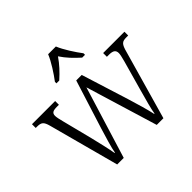

<svg xmlns="http://www.w3.org/2000/svg" viewBox="-183 -963 1160 1160"><g transform="rotate(-45 397.0 -383.0)"><path d="M282 -619V-606H306C345 -641 376 -674 404 -715C431 -674 463 -641 502 -606H526V-619C497 -657 455 -721 437 -766H371C353 -721 311 -657 282 -619ZM74 -451 195 0H251L393 -461L533 0H590L715 -439C730 -496 741 -504 779 -504H793V-536H611V-504H628C665 -504 678 -493 678 -468C678 -456 672 -433 666 -410L613 -221C593 -149 577 -92 572 -58H569C562 -94 536 -184 521 -231L426 -534H379L280 -220C265 -171 241 -93 236 -60H233C228 -93 209 -175 197 -223L148 -416C143 -434 137 -462 137 -472C137 -496 149 -504 184 -504H201V-536H3V-504H12C50 -504 62 -496 74 -451Z"/></g></svg>

Font: Noto Serif Bengali SemiCondensed Light
Style: Regular
Weight: 300
Width: 4
Designer: Juan Bruce, Universal Thirst, Indian Type Foundry and the Monotype Design Team.
Foundry: Monotype Imaging Inc.
Version: Version 2.003